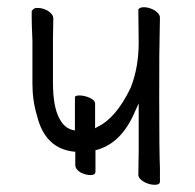

<svg xmlns="http://www.w3.org/2000/svg" viewBox="-20 -503 540 533"><path d="M364 -477 367 -480Q372 -483 379 -483Q393 -483 408 -475Q424 -465 424 -454L423 -395Q422 -377 422 -230Q422 -83 424 -35V1Q424 10 409.5 10Q395 10 380 2Q364 -7 364 -18Q364 -43 365 -81V-216L355 -194Q318 -106 249 -87L245 -86V-27Q245 -17 231.5 -17Q218 -17 204 -24Q189 -33 189 -45V-82H185Q105 -91 83 -181Q70 -223 70 -271V-391Q68 -435 68 -452Q68 -471 68 -472Q68 -473 73 -478Q77 -481 84 -481Q99 -481 113 -473Q128 -463 128 -452L127 -394V-275Q127 -206 145 -174Q158 -148 182 -142L188 -141V-233Q188 -238 201 -238Q214 -238 229 -231.5Q244 -225 244 -215V-147L251 -151Q303 -176 343 -260Q365 -316 365 -385Z"/></svg>

Font: Moon Stars Kai HW Light
Style: Regular
Weight: 300
Designer: GuiWonder
Version: Version 1.101